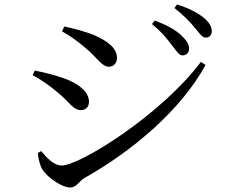

<svg xmlns="http://www.w3.org/2000/svg" viewBox="-20 -823 1040 863"><path d="M800 -574C817 -574 830 -586 830 -604C830 -623 820 -640 796 -663C771 -688 728 -711 676 -731L663 -715C707 -679 734 -645 754 -618C774 -593 785 -574 800 -574ZM905 -654C921 -654 932 -665 932 -683C932 -704 920 -723 895 -744C869 -765 829 -786 776 -803L764 -787C810 -751 834 -724 855 -699C876 -674 888 -654 905 -654ZM365 -607C418 -563 437 -523 470 -523C491 -523 506 -541 506 -562C506 -605 467 -638 399 -667C351 -685 305 -696 269 -704L259 -682C289 -666 329 -638 365 -607ZM257 -79C222 -79 190 -114 165 -144L150 -135C151 -117 159 -78 172 -59C196 -23 260 20 295 20C324 20 335 -8 358 -22C579 -146 794 -330 904 -531L883 -545C705 -307 339 -79 257 -79ZM241 -406C291 -366 308 -328 344 -328C369 -328 380 -347 380 -365C380 -410 334 -447 270 -470C222 -487 184 -496 136 -506L127 -485C166 -464 201 -440 241 -406Z"/></svg>

Font: Noto Serif SC Medium
Style: Regular
Weight: 500
Designer: Ryoko NISHIZUKA 西塚涼子 (kana & ideographs); Frank Grießhammer (Latin, Greek & Cyrillic); Wenlong ZHANG 张文龙 (bopomofo); San
Foundry: Adobe Systems Incorporated
Version: Version 1.001;PS 1.001;hotconv 16.6.54;makeotf.lib2.5.65590